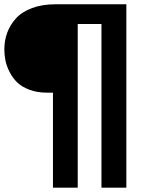

<svg xmlns="http://www.w3.org/2000/svg" viewBox="-24 -762 683 889"><path d="M-3.9 -533.2Q-3.9 -574.7 9.5 -610.8Q22.9 -647 50 -677Q77.1 -707 124.3 -724.6Q171.4 -742.2 232.9 -742.2H561V106.9H445.8V-650.9H335.9V106.9H221.2V-333H192.9Q147.9 -333 112.3 -346.4Q76.7 -359.9 55.4 -380.6Q34.2 -401.4 20.3 -429Q6.3 -456.5 1.2 -482.2Q-3.9 -507.8 -3.9 -533.2Z"/></svg>

Font: Montserrat Semi Bold
Style: Regular
Weight: 600
Designer: Julieta Ulanovsky
Foundry: Julieta Ulanovsky
Version: Version 3.001;PS 003.001;hotconv 1.0.70;makeotf.lib2.5.58329